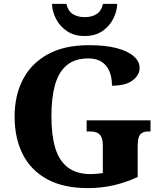

<svg xmlns="http://www.w3.org/2000/svg" viewBox="-20 -956 830 986"><path d="M432 10Q305 10 221.5 -36Q138 -82 96.5 -164.5Q55 -247 55 -358Q55 -466 98 -548.5Q141 -631 226 -677.5Q311 -724 436 -724Q523 -724 580.5 -708.5Q638 -693 667.5 -666.5Q697 -640 697 -607Q697 -571 661.5 -543.5Q626 -516 555 -516Q555 -561 541 -592Q527 -623 500.5 -639.5Q474 -656 434 -656Q365 -656 323 -621Q281 -586 262.5 -520Q244 -454 244 -358Q244 -263 263.5 -197Q283 -131 328 -96.5Q373 -62 446 -62Q461 -62 476.5 -63.5Q492 -65 508 -67V-209Q508 -235 501 -251Q494 -267 479.5 -274Q465 -281 441 -281H425V-338H753V-281H742Q722 -281 709.5 -273.5Q697 -266 692 -249.5Q687 -233 687 -205V-47Q626 -19 563.5 -4.5Q501 10 432 10ZM414 -771Q361 -771 323.5 -796.5Q286 -822 267 -860.5Q248 -899 247 -936H321Q329 -900 353.5 -884Q378 -868 415 -868Q452 -868 476.5 -884Q501 -900 509 -936H582Q581 -899 562 -860.5Q543 -822 506 -796.5Q469 -771 414 -771Z"/></svg>

Font: Noto Serif Tibetan ExtraBold
Style: Regular
Weight: 800
Version: Version 2.103